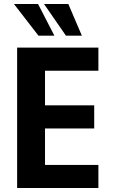

<svg xmlns="http://www.w3.org/2000/svg" viewBox="-20 -944 570 964"><path d="M66 0V-705H474V-589H206V-415H453V-299H206V-116H474V0ZM311 -765 201 -924H323L391 -765ZM173 -765 50 -924H171L253 -765Z"/></svg>

Font: Nunito Sans 10pt Condensed ExtraBold
Style: Regular
Weight: 800
Width: 3
Designer: Vernon Adams
Foundry: Vernon Adams
Version: Version 3.101;gftools[0.9.27]